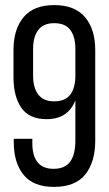

<svg xmlns="http://www.w3.org/2000/svg" viewBox="-20 -727 429 754"><path d="M193 -707C139 -707 98.8 -691.2 72.5 -659.5C46.2 -627.8 33 -585 33 -531V-424C33 -373.3 43.3 -333.2 64 -303.5C84.7 -273.8 117.7 -259 163 -259C219 -259 256.7 -283.7 276 -333V-176C276 -138.7 269.2 -110.7 255.5 -92C241.8 -73.3 220 -64 190 -64C162 -64 141.2 -72.7 127.5 -90C113.8 -107.3 107 -132 107 -164V-182H34V-169C34 -115 46.8 -72.2 72.5 -40.5C98.2 -8.8 138 7 192 7C248 7 289 -9.3 315 -42C341 -74.7 354 -118.7 354 -174V-531C354 -585 340.7 -627.8 314 -659.5C287.3 -691.2 247 -707 193 -707ZM193 -636C221.7 -636 242.7 -627.2 256 -609.5C269.3 -591.8 276 -567 276 -535V-430C276 -398 269.3 -373.2 256 -355.5C242.7 -337.8 221.7 -329 193 -329C165 -329 144.2 -337.8 130.5 -355.5C116.8 -373.2 110 -398 110 -430V-535C110 -567 116.8 -591.8 130.5 -609.5C144.2 -627.2 165 -636 193 -636Z"/></svg>

Font: SVN-Bebas Neue
Style: Regular
Weight: 400
Designer: Ryoichi Tsunekawa
Foundry: Ryoichi Tsunekawa
Version: Version 001.003